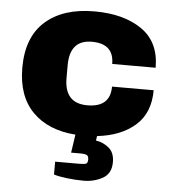

<svg xmlns="http://www.w3.org/2000/svg" viewBox="-53 -589 773 850"><g transform="rotate(5 333.5 -164.5)"><path d="M439 -215H624Q624 -114 561 -58.5Q498 -3 392 9L389 29Q422 34 447 55Q472 76 472 118Q472 169 434 190Q396 211 350 211Q314 211 276 206.5Q238 202 217 195V138H322Q345 138 353.5 135Q362 132 362 116Q362 101 354 96.5Q346 92 324 92H284L296 11Q174 2 105 -68Q36 -138 36 -264Q36 -400 115 -470Q194 -540 333 -540Q463 -540 543.5 -484.5Q624 -429 624 -315H431Q431 -405 333 -405Q235 -405 235 -292V-235Q235 -123 337 -123Q439 -123 439 -215Z"/></g></svg>

Font: Archivo Black
Style: Regular
Weight: 400
Designer: Hector Gatti
Foundry: Omnibus-Type
Version: Version 1.101; ttfautohint (v1.8)